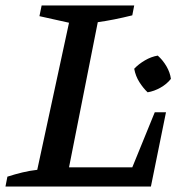

<svg xmlns="http://www.w3.org/2000/svg" viewBox="-21 -681 687 701"><path d="M544 -271H585L530 0H-1L6 -36Q34 -45 61 -51.5Q88 -58 115 -61L231 -598L123 -622L131 -661H469L462 -625Q394 -608 336 -600L231 -70H462ZM518 -344Q502 -359 488 -381Q474 -403 469 -430Q485 -447 508 -460.5Q531 -474 555 -478Q574 -461 587 -438.5Q600 -416 603 -393Q588 -374 565 -361Q542 -348 518 -344Z"/></svg>

Font: Piazzolla Thin SemiBold
Style: Italic
Weight: 600
Italic angle: -11.3°
Version: Version 2.005